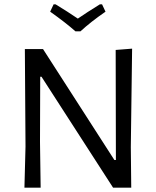

<svg xmlns="http://www.w3.org/2000/svg" viewBox="-20 -868 723 888"><path d="M587 0 585 -188 591 -643 515 -637 516 -128H509L179 -641H95L98 -190L93 0H168L165 -211L166 -513H172L503 0ZM352 -723C384.7 -753 423.3 -783.3 468 -814L452 -848H442C400 -822 366 -800 340 -782C308.7 -803.3 274.3 -825.3 237 -848H228L212 -814C260 -780 299 -749.7 329 -723Z"/></svg>

Font: Alegreya Sans SC
Style: Regular
Weight: 400
Designer: Juan Pablo del Peral
Foundry: Huerta Tipografica
Version: Version 1.000;PS 001.000;hotconv 1.0.70;makeotf.lib2.5.58329